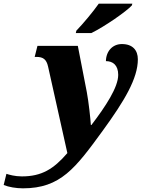

<svg xmlns="http://www.w3.org/2000/svg" viewBox="-185 -786 795 1046"><path d="M228 -606H313C386 -642 504 -724 533 -756L536 -766H353C323 -723 267 -656 231 -619ZM-60 240C145 240 226 130 374 -73C494 -238 566 -359 566 -463C566 -512 538 -546 479 -546C428 -546 393 -507 392 -453C430 -453 459 -431 459 -378C459 -311 391 -207 313 -105H310C308 -138 298 -231 288 -284L239 -536H19L4 -476H13C50 -476 68 -463 77 -423L182 48C107 135 42 175 -66 175C-104 175 -135 166 -150 161L-165 222C-137 233 -98 240 -60 240Z"/></svg>

Font: Noto Serif SemiCondensed Black
Style: Italic
Weight: 900
Width: 4
Italic angle: -12°
Designer: Monotype Design Team
Foundry: Monotype Imaging Inc.
Version: Version 2.014